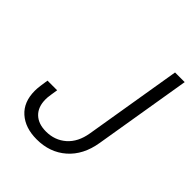

<svg xmlns="http://www.w3.org/2000/svg" viewBox="-207 -847 975 975"><g transform="rotate(45 281.0 -359.5)"><path d="M223.1 9.8Q140.6 9.8 91.3 -34.2Q42 -78.1 42 -158.2Q42 -165.5 42.5 -174.3Q43 -183.1 45.2 -198.5Q47.4 -213.9 51.3 -240.2H120.6Q116.7 -215.3 114.5 -201.2Q112.3 -187 111.8 -179.7Q111.3 -172.4 111.3 -166.5Q111.3 -111.8 142.3 -81.8Q173.3 -51.8 228.5 -51.8Q291.5 -51.8 336.2 -90.8Q380.9 -129.9 393.1 -203.1L480 -727.5H549.3L462.4 -203.1Q445.8 -102.5 381.6 -46.4Q317.4 9.8 223.1 9.8Z"/></g></svg>

Font: Inter 16pt Light
Style: Italic
Weight: 300
Italic angle: -9.3988°
Version: Version 4.001;git-66647c0bb